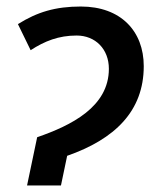

<svg xmlns="http://www.w3.org/2000/svg" viewBox="-20 -569 489 589"><path d="M94 -148 63 0H167L186 -91C332 -142 421 -228 421 -366C421 -473 351 -549 228 -549C150 -549 94 -532 35 -495L74 -415C117 -443 160 -460 215 -460C273 -460 314 -418 314 -358C314 -241 198 -184 94 -148Z"/></svg>

Font: Noto Sans Medium
Style: Italic
Weight: 500
Italic angle: -12°
Designer: Monotype Design Team
Foundry: Monotype Imaging Inc.
Version: Version 2.013